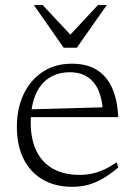

<svg xmlns="http://www.w3.org/2000/svg" viewBox="-20 -710 520 740"><path d="M257 -464.5Q316.5 -464.5 355 -439.5Q393.5 -414.5 413.2 -368.5Q433 -322.5 435.5 -258.5H92L90.5 -288.5L399 -297L376.5 -279Q374.5 -327 359.8 -361Q345 -395 317.5 -413.2Q290 -431.5 249 -431.5Q203.5 -431.5 169.5 -409.8Q135.5 -388 117 -344.8Q98.5 -301.5 98.5 -237.5Q98.5 -172 120.8 -127.2Q143 -82.5 185 -59.2Q227 -36 286.5 -36Q312.5 -36 335.5 -41Q358.5 -46 381.8 -56.8Q405 -67.5 429.5 -84.5L436 -64.5Q405 -38.5 376.8 -22Q348.5 -5.5 320 2.2Q291.5 10 258.5 10Q193 10 145 -17.8Q97 -45.5 71 -97.5Q45 -149.5 45 -222Q45 -292 71 -346.8Q97 -401.5 144.5 -433Q192 -464.5 257 -464.5ZM261 -566H241.5L357.5 -690.5H391.5L276 -526H225.5L110.5 -690.5H144.5Z"/></svg>

Font: Newsreader Light
Style: Regular
Weight: 300
Designer: Hugues Gentile
Foundry: Production Type
Version: Version 1.003